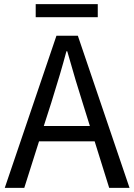

<svg xmlns="http://www.w3.org/2000/svg" viewBox="-20 -905 647 925"><path d="M451 -822H152V-885H451ZM413 -298 378 -410Q348 -503 304 -658H300Q273 -556 227 -410L191 -298ZM436 -224H168L97 0H3L252 -733H355L604 0H506Z"/></svg>

Font: KaiGen Gothic CN Regular
Style: Regular
Weight: 400
Designer: Ryoko NISHIZUKA  (kana & ideographs); Paul D. Hunt (Latin, Greek & Cyrillic); Wenlong ZHANG  (bopomofo); Sandoll Communi
Foundry: Adobe Systems Incorporated
Version: Version 1.002.20150501